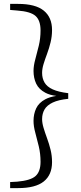

<svg xmlns="http://www.w3.org/2000/svg" viewBox="-20 -793 413 985"><path d="M330 -315V-286Q280 -281 250.5 -267Q221 -253 208.5 -231.5Q196 -210 196 -182Q196 -162 203.5 -137Q211 -112 221.5 -83.5Q232 -55 239.5 -24.5Q247 6 247 39Q247 104 204.5 138Q162 172 73 172H32V141L68 139Q137 133 162.5 110Q188 87 188 37Q188 -4 179 -42Q170 -80 161 -112.5Q152 -145 152 -173Q152 -208 165.5 -237Q179 -266 213 -284Q236 -296 269 -301Q236 -305 213 -317Q179 -335 165.5 -364Q152 -393 152 -429Q152 -456 161 -488.5Q170 -521 179 -558.5Q188 -596 188 -637Q188 -688 162.5 -711Q137 -734 68 -739L32 -742V-773H73Q162 -773 204.5 -738.5Q247 -704 247 -639Q247 -607 239.5 -576Q232 -545 221.5 -517Q211 -489 203.5 -464.5Q196 -440 196 -419Q196 -391 208.5 -369.5Q221 -348 250.5 -334.5Q280 -321 330 -315Z"/></svg>

Font: Early Summer Mincho Light
Style: Regular
Weight: 300
Designer: GuiWonder
Version: Version 1.002